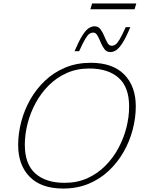

<svg xmlns="http://www.w3.org/2000/svg" viewBox="-20 -1080 831 1110"><path d="M765 -465.5Q765 -398.5 747.2 -330.8Q729.5 -263 694.8 -202Q660 -141 609.2 -93Q558.5 -45 492.2 -17.5Q426 10 345.5 10Q218 10 151.5 -58Q85 -126 85 -241.5Q85 -308.5 102.8 -376.2Q120.5 -444 155.2 -505Q190 -566 240.8 -614Q291.5 -662 357.8 -689.5Q424 -717 504.5 -717Q632 -717 698.5 -649Q765 -581 765 -465.5ZM123.5 -243Q123.5 -131.5 184.2 -77.2Q245 -23 354 -23Q425.5 -23 484.2 -49.2Q543 -75.5 588.2 -120.8Q633.5 -166 664.2 -223Q695 -280 710.8 -342.2Q726.5 -404.5 726.5 -464Q726.5 -576 665.8 -630Q605 -684 496 -684Q424.5 -684 365.8 -657.8Q307 -631.5 261.8 -586.2Q216.5 -541 185.8 -484Q155 -427 139.2 -364.8Q123.5 -302.5 123.5 -243ZM733.5 -923Q708.5 -863 688.5 -832Q668.5 -801 651.8 -790Q635 -779 618 -779Q596.5 -779 583.8 -796Q571 -813 562 -835.2Q553 -857.5 543.5 -874.5Q534 -891.5 519 -891.5Q507 -891.5 496.5 -884.2Q486 -877 472.5 -854.2Q459 -831.5 437.5 -784H411Q436.5 -844 456.2 -875Q476 -906 493 -917Q510 -928 526.5 -928Q548 -928 560.8 -911Q573.5 -894 582.5 -871.8Q591.5 -849.5 601 -832.5Q610.5 -815.5 625.5 -815.5Q637.5 -815.5 648 -822.8Q658.5 -830 672 -853Q685.5 -876 707 -923ZM502.5 -1026.5 512.5 -1060H768L758 -1026.5Z"/></svg>

Font: Newsreader Caption ExtraLight
Style: Italic
Weight: 275
Italic angle: -17°
Designer: Hugues Gentile
Foundry: Production Type
Version: Version 1.001